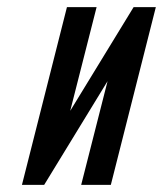

<svg xmlns="http://www.w3.org/2000/svg" viewBox="-20 -520 458 540"><path d="M282.5 -291.7 104.2 0H41.7L168.3 -500H251.7L177.5 -208.3L355.8 -500H418.3L291.7 0H208.3Z"/></svg>

Font: Yulong
Style: Italic
Weight: 400
Italic angle: -14.25°
Designer: GGBotNet
Foundry: f0n7.com
Version: 1.00